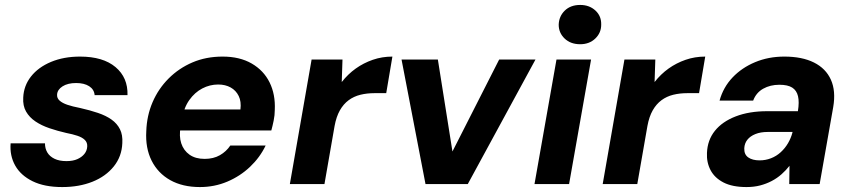

<svg xmlns="http://www.w3.org/2000/svg" viewBox="-20 -745 3447 777"><path d="M232 12Q160 12 112 -11.5Q64 -35 41.5 -75Q19 -115 23 -165H162Q162 -144 171.5 -128Q181 -112 200.5 -102.5Q220 -93 249 -93Q275 -93 293 -101Q311 -109 321.5 -122Q332 -135 333 -152Q334 -168 323.5 -178.5Q313 -189 293.5 -195.5Q274 -202 248 -207Q213 -215 180.5 -226Q148 -237 123.5 -253.5Q99 -270 85.5 -293.5Q72 -317 74 -350Q76 -398 105.5 -435.5Q135 -473 186.5 -494.5Q238 -516 304 -516Q397 -516 447.5 -473.5Q498 -431 496 -360H363Q361 -383 341 -396Q321 -409 288 -409Q254 -409 233 -395.5Q212 -382 211 -362Q210 -348 221 -338Q232 -328 252.5 -321Q273 -314 304 -308Q344 -299 376.5 -288Q409 -277 431.5 -261Q454 -245 465.5 -222Q477 -199 475 -166Q473 -112 440.5 -71.5Q408 -31 354 -9.5Q300 12 232 12Z M789 12Q719 12 669 -16Q619 -44 593.5 -95Q568 -146 572 -214Q574 -277 597.5 -331.5Q621 -386 662.5 -427.5Q704 -469 759 -492.5Q814 -516 881 -516Q950 -516 998.5 -488Q1047 -460 1071 -411.5Q1095 -363 1092 -300Q1092 -279 1087.5 -257Q1083 -235 1078 -217H670L685 -302H953Q957 -334 946 -356.5Q935 -379 913.5 -391Q892 -403 863 -403Q829 -403 798.5 -387Q768 -371 746 -340Q724 -309 716 -261L711 -232Q704 -194 713.5 -165Q723 -136 747 -119Q771 -102 808 -102Q844 -102 870 -117Q896 -132 912 -156H1055Q1032 -108 992 -70Q952 -32 900 -10Q848 12 789 12Z M1153 0 1241 -504H1366L1363 -413Q1388 -445 1419.5 -467.5Q1451 -490 1488.5 -503Q1526 -516 1568 -516L1543 -368H1495Q1465 -368 1438.5 -361.5Q1412 -355 1391 -339.5Q1370 -324 1355.5 -298.5Q1341 -273 1334 -235L1293 0Z M1702 0 1605 -504H1752L1811 -132L2000 -504H2147L1873 0Z M2143 0 2232 -504H2372L2283 0ZM2328 -566Q2289 -566 2265 -589Q2241 -612 2241 -645Q2242 -679 2265.5 -702Q2289 -725 2328 -725Q2365 -725 2389.5 -702.5Q2414 -680 2413 -645Q2413 -612 2389 -589Q2365 -566 2328 -566Z M2419 0 2507 -504H2632L2629 -413Q2654 -445 2685.5 -467.5Q2717 -490 2754.5 -503Q2792 -516 2834 -516L2809 -368H2761Q2731 -368 2704.5 -361.5Q2678 -355 2657 -339.5Q2636 -324 2621.5 -298.5Q2607 -273 2600 -235L2559 0Z M3001 12Q2944 12 2908 -6.5Q2872 -25 2855.5 -56.5Q2839 -88 2841 -126Q2843 -178 2873 -215.5Q2903 -253 2957.5 -274Q3012 -295 3085 -295H3209Q3215 -332 3209.5 -355.5Q3204 -379 3186 -390.5Q3168 -402 3134 -402Q3097 -402 3068.5 -386Q3040 -370 3028 -338H2892Q2907 -392 2944.5 -431.5Q2982 -471 3036 -493.5Q3090 -516 3154 -516Q3226 -516 3274 -492Q3322 -468 3342.5 -422.5Q3363 -377 3352 -312L3297 0H3174L3175 -74Q3161 -56 3143 -40Q3125 -24 3103 -12.5Q3081 -1 3056 5.5Q3031 12 3001 12ZM3054 -96Q3078 -96 3100 -104.5Q3122 -113 3139.5 -129Q3157 -145 3169 -165.5Q3181 -186 3187 -209V-211H3087Q3058 -211 3037 -202.5Q3016 -194 3004.5 -179.5Q2993 -165 2992 -145Q2991 -120 3008 -108Q3025 -96 3054 -96Z"/></svg>

Font: DM Sans ExtraBold
Style: Italic
Weight: 800
Italic angle: -10°
Designer: Colophon Foundry, Jonny Pinhorn
Foundry: Colophon Foundry
Version: Version 4.004;gftools[0.9.30]